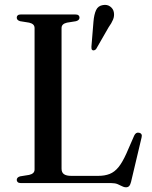

<svg xmlns="http://www.w3.org/2000/svg" viewBox="-20 -760 630 797"><path d="M295.5 -672 258 -666Q247 -663.5 241.2 -658Q235.5 -652.5 235.5 -643.5V-60Q235.5 -44 245.5 -37Q255.5 -30 275.5 -30H388Q415 -30 435.2 -38Q455.5 -46 471.8 -66Q488 -86 504.5 -122.5L537 -197Q540.5 -204.5 545.5 -207.5Q550.5 -210.5 557 -209Q564.5 -207.5 567.2 -202.5Q570 -197.5 567.5 -188.5L524 -5Q521 7 516.2 12.2Q511.5 17.5 502.5 17.5Q495 17.5 487 13.2Q479 9 468.5 4.5Q458 0 442 0H67Q58 0 53.8 -3.8Q49.5 -7.5 49.5 -13Q49.5 -24 63.5 -28L101 -34Q112 -36.5 117.8 -42Q123.5 -47.5 123.5 -56.5V-643.5Q123.5 -652.5 117.8 -658Q112 -663.5 101 -666L63.5 -672Q49.5 -676 49.5 -687Q49.5 -693 53.8 -696.5Q58 -700 67 -700H292Q301.5 -700 305.8 -696.5Q310 -693 310 -687Q310 -676 295.5 -672ZM368 -670Q370.5 -700 378.8 -718Q387 -736 407.5 -739Q425 -742 437.5 -732.8Q450 -723.5 452.5 -709.5Q455.5 -693.5 449.2 -678.5Q443 -663.5 431 -647L379 -556.5Q376.5 -553.5 372.5 -551.8Q368.5 -550 364.5 -551.5Q360.5 -553.5 360 -557.2Q359.5 -561 359.5 -566Z"/></svg>

Font: Fraunces 60pt
Style: Regular
Weight: 400
Version: Version 1.000;[b76b70a41]